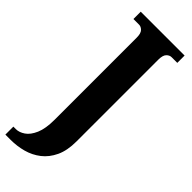

<svg xmlns="http://www.w3.org/2000/svg" viewBox="-329 -739 1003 1003"><g transform="rotate(45 172.5 -237.0)"><path d="M-20 240V181H-1Q23 181 48 164Q73 147 90 108Q107 69 107 3V-603Q107 -635 94.5 -647.5Q82 -660 68 -660H26V-714H350V-660H308Q293 -660 280.5 -647Q268 -634 268 -601V2Q268 70 246.5 115.5Q225 161 189.5 188.5Q154 216 110 228Q66 240 19 240Z"/></g></svg>

Font: Noto Serif Tamil Condensed ExtraBold
Style: Regular
Weight: 800
Width: 3
Designer: Indian Type Foundry, Tom Grace, and the Monotype Design Team
Foundry: Monotype Imaging Inc.
Version: Version 2.004; ttfautohint (v1.8.4.7-5d5b)